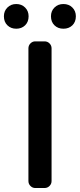

<svg xmlns="http://www.w3.org/2000/svg" viewBox="-45 -944 401 964"><path d="M131.8 0Q118.2 0 107.9 -10.3Q97.7 -20.5 97.7 -35.2V-701.2Q97.7 -715.8 107.9 -726.1Q118.2 -736.3 131.8 -736.3H178.7Q193.4 -736.3 203.6 -726.1Q213.9 -715.8 213.9 -701.2V-35.2Q213.9 -20.5 203.6 -10.3Q193.4 0 178.7 0ZM-25.4 -862.3Q-25.4 -888.7 -7.8 -906.2Q9.8 -923.8 36.6 -923.8Q63.5 -923.8 81.1 -906.2Q98.6 -888.7 98.6 -862.3Q98.6 -834 81.1 -816.9Q63.5 -799.8 36.6 -799.8Q9.8 -799.8 -7.8 -816.9Q-25.4 -834 -25.4 -862.3ZM273.4 -799.8Q246.1 -799.8 228.5 -816.9Q210.9 -834 210.9 -862.3Q210.9 -888.7 228.5 -906.2Q246.1 -923.8 273.4 -923.8Q300.8 -923.8 318.4 -906.2Q335.9 -888.7 335.9 -862.3Q335.9 -834 318.4 -816.9Q300.8 -799.8 273.4 -799.8Z"/></svg>

Font: Gen Jyuu GothicL Medium
Style: Regular
Weight: 500
Designer: [Source Han Sans]
Ryoko NISHIZUKA  (kana & ideographs); Paul D. Hunt (Latin, Greek & Cyrillic); Wenlong ZHANG  (bopomofo
Version: Version 1.002.20150607